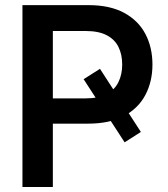

<svg xmlns="http://www.w3.org/2000/svg" viewBox="-20 -748 673 768"><path d="M379.9 -472.7 543.5 -220.2 478.5 -178.7 314.5 -431.2ZM69.8 0V-727.5H333.5Q419.4 -727.5 476.3 -696.8Q533.2 -666 561.5 -612.3Q589.8 -558.6 589.8 -489.7Q589.8 -421.9 561.5 -368.2Q533.2 -314.5 475.8 -283.9Q418.5 -253.4 332 -253.4H156.2V-354.5H323.2Q374.5 -354.5 406.7 -371.8Q439 -389.2 453.9 -419.9Q468.8 -450.7 468.8 -489.7Q468.8 -529.8 453.9 -560.1Q439 -590.3 406.7 -607.2Q374.5 -624 322.3 -624H191.4V0Z"/></svg>

Font: Inter Cardless Tabular Medium
Style: Regular
Weight: 500
Designer: Rasmus Andersson
Foundry: rsms
Version: Version 4.000;git-4fc901f